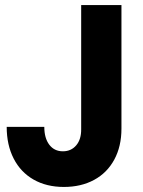

<svg xmlns="http://www.w3.org/2000/svg" viewBox="-20 -740 571 768"><path d="M6.8 -232.4H157.2Q157.2 -187.5 177.2 -161.1Q197.3 -134.8 231.4 -134.8Q264.6 -134.8 284.9 -158.7Q305.2 -182.6 304.7 -223.6V-719.7H465.8V-225.6Q465.8 -154.3 437 -101.3Q408.2 -48.3 356.2 -20.3Q304.2 7.8 235.4 7.8Q166 7.8 114.3 -21.7Q62.5 -51.3 34.7 -105.7Q6.8 -160.2 6.8 -232.4Z"/></svg>

Font: Reddit Sans Chocolate ExtraBold
Style: Regular
Weight: 800
Designer: Stephen Hutchings
Foundry: Reddit
Version: Version 1.011